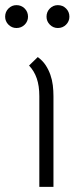

<svg xmlns="http://www.w3.org/2000/svg" viewBox="-58 -727 313 747"><path d="M89 -505Q108 -491 119.5 -473.5Q131 -456 138 -436Q145 -416 147.5 -395Q150 -374 150 -353V0H95V-353Q95 -393 85 -422Q75 -451 55 -472ZM-38 -662Q-38 -681 -25 -694Q-12 -707 6 -707Q25 -707 38 -694Q51 -681 51 -662Q51 -644 38 -631Q25 -618 6 -618Q-12 -618 -25 -631Q-38 -644 -38 -662ZM123 -662Q123 -681 136 -694Q149 -707 167 -707Q186 -707 199 -694Q212 -681 212 -662Q212 -644 199 -631Q186 -618 167 -618Q149 -618 136 -631Q123 -644 123 -662Z"/></svg>

Font: Snippet
Style: Regular
Weight: 400
Designer: Gesine Todt
Foundry: Gesine Todt
Version: Version 1.000